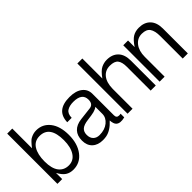

<svg xmlns="http://www.w3.org/2000/svg" viewBox="-9 -1147 1675 1675"><g transform="rotate(-45 829.0 -309.5)"><path d="M358.4 -234.9Q358.4 -411.6 233.4 -411.6Q170.9 -411.6 139.2 -361.1Q107.4 -310.5 107.4 -223.1Q107.4 -135.7 141.1 -92.3Q174.8 -48.8 233.6 -48.8Q292.5 -48.8 325.4 -99.1Q358.4 -149.4 358.4 -234.9ZM236.3 5.9Q193.8 5.9 163.8 -13.7Q133.8 -33.2 107.4 -82V-5.9H48.8V-625.5H111.3V-382.3Q152.8 -435.5 172.9 -446.8Q208.5 -467.3 247.1 -467.3Q325.7 -467.3 373.8 -405.8Q421.9 -344.2 421.9 -236.3Q421.9 -128.4 370.1 -61Q318.8 5.9 236.3 5.9Z M757.8 -247.1Q738.8 -232.4 712.6 -225.8Q686.5 -219.2 632.3 -212.6Q578.1 -206.1 554.7 -185.8Q531.2 -165.5 531.2 -127.2Q531.2 -88.9 552.7 -67.6Q574.2 -46.4 609.9 -46.4Q675.3 -46.4 716.6 -80.1Q757.8 -113.8 757.8 -160.2ZM871.1 -3.9Q809.6 11.7 782.7 -13.7Q765.6 -29.3 762.2 -74.2Q704.1 -10.3 643.6 2Q624 5.9 600.1 5.9Q538.6 5.9 502.7 -27.8Q466.8 -61.5 466.8 -121.3Q466.8 -181.2 499.5 -216.1Q532.2 -251 594.7 -258.3L715.8 -272.5Q760.3 -279.3 760.3 -333.5Q760.3 -414.1 652.3 -414.1Q603.5 -414.1 574.2 -394.8Q544.9 -375.5 543.9 -325.2H489.3Q493.2 -467.3 658.2 -467.3Q734.4 -467.3 777.3 -434.3Q820.3 -401.4 820.3 -345.7V-80.1Q820.3 -46.9 851.1 -46.9Q851.1 -46.9 856 -46.9Q860.8 -46.9 871.1 -48.8Z M1199.2 -5.9V-300.3Q1199.2 -356.9 1178 -384.3Q1156.7 -411.6 1100.1 -411.6Q1043.5 -411.6 1010 -369.6Q976.6 -327.6 975.6 -251V-5.9H914.1V-625.5H975.6V-378.4Q1015.6 -434.6 1048.8 -450.9Q1082 -467.3 1118.2 -467.3Q1185.5 -467.3 1223.9 -427.5Q1262.2 -387.7 1262.2 -313V-5.9Z M1594.7 -5.9V-283.2Q1594.7 -347.2 1572.5 -379.4Q1550.3 -411.6 1494.9 -411.6Q1439.5 -411.6 1405.3 -367.4Q1371.1 -323.2 1371.1 -251V-5.9H1309.6V-454.6H1368.7V-373Q1404.8 -427.7 1437.3 -447.5Q1469.7 -467.3 1513.7 -467.3Q1581.1 -467.3 1619.4 -427.5Q1657.7 -387.7 1657.7 -313V-5.9Z"/></g></svg>

Font: RIT Meera New
Style: Regular
Weight: 400
Designer: Hussain K H
Foundry: RIT
Version: 1.6.2